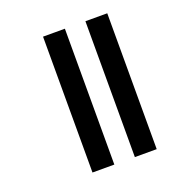

<svg xmlns="http://www.w3.org/2000/svg" viewBox="-115 -724 786 826"><g transform="rotate(-20 278.0 -311.0)"><path d="M364 0H464V-622H364ZM170 0H270V-622H170Z"/></g></svg>

Font: Noto Sans Gurmukhi UI ExtraCondensed SemiBold
Style: Regular
Weight: 600
Width: 2
Designer: Jelle Bosma - Monotype Design Team
Foundry: Monotype Imaging Inc.
Version: Version 2.004